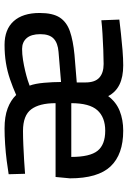

<svg xmlns="http://www.w3.org/2000/svg" viewBox="121 -672 561 843"><g transform="rotate(90 401.5 -250.5)"><path d="M177 10Q109 10 73 -30Q37 -70 37 -144Q37 -202 57 -232.5Q77 -263 117.5 -277Q158 -291 220 -297L342 -307V-345Q342 -387 321 -406Q300 -425 261 -425Q234 -425 198.5 -423.5Q163 -422 128.5 -420Q94 -418 69 -415L66 -494Q92 -497 127.5 -501Q163 -505 200.5 -508Q238 -511 267 -511Q318 -511 351.5 -494.5Q385 -478 402 -445Q428 -480 467 -495.5Q506 -511 554 -511Q658 -511 710.5 -455.5Q763 -400 763 -277L757 -214H433Q433 -143 460 -107Q487 -71 555 -71Q583 -71 617.5 -72.5Q652 -74 685.5 -76Q719 -78 743 -80L745 -8Q721 -4 686 0.5Q651 5 613.5 7.5Q576 10 544 10Q492 10 456 -3.5Q420 -17 397 -41Q363 -26 328 -14Q293 -2 256 4Q219 10 177 10ZM195 -67Q218 -67 243 -71Q268 -75 291 -80.5Q314 -86 331.5 -91.5Q349 -97 356 -100Q347 -124 343.5 -163.5Q340 -203 340 -238L208 -227Q169 -224 149.5 -205.5Q130 -187 130 -147Q130 -107 147.5 -87Q165 -67 195 -67ZM433 -283H669Q669 -365 642 -398.5Q615 -432 554 -432Q495 -432 464 -397.5Q433 -363 433 -283Z"/></g></svg>

Font: Cairo Play SemiBold
Style: Regular
Weight: 600
Designer: Mohamed Gaber, Accademia di Belle Arti di Urbino
Foundry: Kief Type Foundry, Accademia di Belle Arti di Urbino
Version: Version 3.130;gftools[0.9.24]